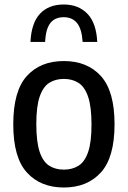

<svg xmlns="http://www.w3.org/2000/svg" viewBox="-20 -824 568 854"><path d="M264 10Q160.5 10 99.8 -56.5Q39 -123 39 -271Q39 -419 99.2 -485.8Q159.5 -552.5 264 -552.5Q368.5 -552.5 429 -485.5Q489.5 -418.5 489.5 -271.5Q489.5 -124 428.8 -57Q368 10 264 10ZM264 -69.5Q302 -69.5 329.8 -87.2Q357.5 -105 372.2 -148.5Q387 -192 387 -269.5Q387 -349 372 -393.2Q357 -437.5 329.5 -455.2Q302 -473 264 -473Q226.5 -473 199 -455.5Q171.5 -438 156.5 -394.2Q141.5 -350.5 141.5 -272.5Q141.5 -193.5 156.2 -149.2Q171 -105 198.5 -87.2Q226 -69.5 264 -69.5ZM115.5 -637.5Q119.5 -722 158 -763Q196.5 -804 263.5 -804Q329 -804 368.8 -762.8Q408.5 -721.5 412.5 -637.5H347.5Q344 -695 322.8 -721.2Q301.5 -747.5 263.5 -747.5Q224 -747.5 203.8 -721.2Q183.5 -695 180.5 -637.5Z"/></svg>

Font: Encode Sans SmCnd Md
Style: Regular
Weight: 500
Width: 4
Designer: Multiple Designers
Foundry: Impallari Type
Version: Version 3.002; ttfautohint (v1.8.3) -l 8 -r 50 -G 200 -x 14 